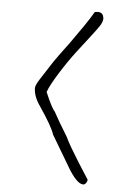

<svg xmlns="http://www.w3.org/2000/svg" viewBox="-53 -674 556 816"><g transform="rotate(5 225.0 -266.0)"><path d="M356 -613Q357 -611 357 -608Q357 -593 344 -574Q331 -555 308.5 -526Q286 -497 254.5 -456Q223 -415 186 -356Q152 -301 144 -276Q173 -208 185 -197Q196 -177 211 -151Q226 -125 246 -93Q253 -77 270 -48Q287 -19 305 9.5Q323 38 336.5 59Q350 80 350 80Q350 88 344.5 95Q339 102 333 102Q319 102 302 84.5Q285 67 269 40L187 -98Q177 -131 122 -212Q93 -253 93 -289Q93 -300 110 -327Q127 -354 154 -395Q154 -396 164.5 -411Q175 -426 187.5 -443Q200 -460 210.5 -474Q221 -488 221 -488Q253 -533 277.5 -568.5Q302 -604 318 -632Q322 -633 325 -633.5Q328 -634 331 -634Q353 -634 356 -613Z"/></g></svg>

Font: Gaegu Light
Style: Regular
Weight: 300
Designer: JIKJI
Foundry: JIKJI
Version: Version 1.00